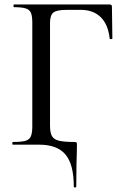

<svg xmlns="http://www.w3.org/2000/svg" viewBox="-20 -645 557 856"><path d="M309 187Q309 88 272 44Q235 0 155 0H37Q35 0 35 -6Q35 -12 37 -12Q75 -12 93 -17Q111 -22 117.5 -37Q124 -52 124 -81V-544Q124 -573 118 -587.5Q112 -602 94.5 -607.5Q77 -613 43 -613Q40 -613 40 -619Q40 -625 43 -625H469Q479 -625 479 -616L481 -474Q481 -471 475.5 -470.5Q470 -470 469 -473Q462 -537 428.5 -569Q395 -601 341 -601H277Q233 -601 218 -589Q203 -577 203 -543V-85Q203 -54 211.5 -38.5Q220 -23 243.5 -17.5Q267 -12 311 -12Q319 -12 321 -10Q323 -8 323 0Q323 15 322.5 33.5Q322 52 321 87Q320 122 320 187Q320 191 314.5 191Q309 191 309 187Z"/></svg>

Font: Cormorant Medium
Style: Regular
Weight: 500
Designer: Christian Thalmann (Catharsis Fonts)
Foundry: Catharsis Fonts
Version: Version 4.000